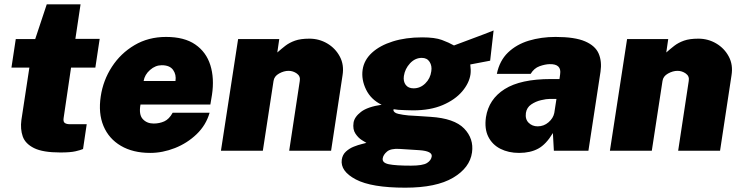

<svg xmlns="http://www.w3.org/2000/svg" viewBox="-20 -698 3440 889"><path d="M259.5 8Q178.5 8 137.8 -12.2Q97 -32.5 85.2 -66.5Q73.5 -100.5 79 -142L116 -385H33L53 -517H143L196.5 -678H353L329 -518H441.5L421.5 -385H309L274.5 -151Q272 -134 280.2 -128.5Q288.5 -123 301.5 -123H381.5L364.5 -8Q353 -3 329.5 2.5Q306 8 259.5 8Z M675.5 10Q595.5 10 539.8 -22.8Q484 -55.5 459.2 -114.5Q434.5 -173.5 446.5 -252Q457.5 -326 498 -388.5Q538.5 -451 602.8 -489Q667 -527 749 -527Q833.5 -527 884.2 -492Q935 -457 954 -396.2Q973 -335.5 961.5 -259L954 -214H630.5Q622 -167.5 641 -146.8Q660 -126 691.5 -126Q718 -126 740.5 -136Q763 -146 779.5 -176H950.5Q934 -118.5 890.5 -76.8Q847 -35 790 -12.5Q733 10 675.5 10ZM645 -323H792.5Q797 -352.5 781.5 -374.2Q766 -396 729 -396Q699.5 -396 674.8 -374.2Q650 -352.5 645 -323Z M1003 0 1082.5 -517H1273L1264 -455Q1282.5 -471.5 1301.2 -486Q1320 -500.5 1346 -509.8Q1372 -519 1412.5 -519Q1457.5 -519 1495.2 -496.8Q1533 -474.5 1553.5 -436Q1574 -397.5 1566 -349L1513 0H1319L1368 -323Q1372 -345 1354.5 -357.5Q1337 -370 1316 -370Q1294.5 -370 1272 -357.5Q1249.5 -345 1246.5 -323L1197 0Z M1856.5 171Q1700 171 1627.5 132.8Q1555 94.5 1562.5 41Q1566 18 1582 3.5Q1598 -11 1618.2 -19Q1638.5 -27 1655.2 -31Q1672 -35 1676.5 -36.5Q1671.5 -39.5 1655.2 -49.5Q1639 -59.5 1625.8 -79.2Q1612.5 -99 1617 -130Q1621 -156.5 1651.5 -180Q1682 -203.5 1747 -213Q1697.5 -237 1675 -283.2Q1652.5 -329.5 1659 -375Q1665.5 -420 1702.2 -453.8Q1739 -487.5 1798.8 -506.2Q1858.5 -525 1934.5 -525Q1993.5 -525 2026 -513Q2058.5 -501 2082 -487.5Q2116 -500.5 2168.2 -519.8Q2220.5 -539 2265.5 -557L2249.5 -417L2157.5 -399.5Q2161 -373 2158.5 -354Q2152.5 -313 2119.8 -274.5Q2087 -236 2029.8 -211.5Q1972.5 -187 1892.5 -187Q1877 -187 1855.2 -188Q1833.5 -189 1824 -189.5Q1813 -190.5 1806.8 -191.8Q1800.5 -193 1801.5 -187.5Q1804 -175.5 1824.2 -170.8Q1844.5 -166 1871.5 -163.5Q1888.5 -162 1916.5 -160.8Q1944.5 -159.5 1973.5 -157Q2083.5 -150 2129 -103Q2174.5 -56 2165.5 8Q2155.5 79 2077.8 125Q2000 171 1856.5 171ZM1895 -289Q1926 -289 1949.2 -311.8Q1972.5 -334.5 1977 -368Q1981 -393 1969.2 -411.5Q1957.5 -430 1933 -430Q1902 -430 1878.5 -404.8Q1855 -379.5 1850 -346Q1846.5 -321 1858.5 -305Q1870.5 -289 1895 -289ZM1883 69Q1937.5 69 1957 56.8Q1976.5 44.5 1979 26Q1982 2 1923.5 -2.5L1830 -8.5Q1789.5 -11 1772 3.8Q1754.5 18.5 1752 35.5Q1749 56 1780.5 62.5Q1812 69 1883 69Z M2383.5 10Q2334.5 10 2297 -9Q2259.5 -28 2241 -64.8Q2222.5 -101.5 2230 -155Q2243 -239 2316.8 -285.5Q2390.5 -332 2530.5 -332H2570.5L2573.5 -354Q2581 -402.5 2524.5 -401Q2504 -400.5 2478.5 -391.5Q2453 -382.5 2437 -356H2280.5Q2293 -417 2332.2 -454.8Q2371.5 -492.5 2428.8 -509.8Q2486 -527 2552.5 -527Q2641.5 -527 2689 -506.5Q2736.5 -486 2752 -449.8Q2767.5 -413.5 2760.5 -366L2704.5 0H2544.5L2540 -82Q2508.5 -29.5 2472 -9.8Q2435.5 10 2383.5 10ZM2469.5 -113Q2498 -113 2519.8 -131.8Q2541.5 -150.5 2546.5 -175L2556.5 -240H2525.5Q2510 -240 2485.2 -234.2Q2460.5 -228.5 2439.8 -214.5Q2419 -200.5 2415 -175Q2411 -146 2427.8 -129.5Q2444.5 -113 2469.5 -113Z M2804 0 2883.5 -517H3074L3065 -455Q3083.5 -471.5 3102.2 -486Q3121 -500.5 3147 -509.8Q3173 -519 3213.5 -519Q3258.5 -519 3296.2 -496.8Q3334 -474.5 3354.5 -436Q3375 -397.5 3367 -349L3314 0H3120L3169 -323Q3173 -345 3155.5 -357.5Q3138 -370 3117 -370Q3095.5 -370 3073 -357.5Q3050.5 -345 3047.5 -323L2998 0Z"/></svg>

Font: Public Sans Black
Style: Italic
Weight: 900
Italic angle: -8°
Designer: The Public Sans project authors (U.S. Web Design System). Libre Franklin designed by Pablo Impallari and Rodrigo Fuenzal
Version: Version 1.007; ttfautohint (v1.8.1) -l 8 -r 50 -G 200 -x 14 